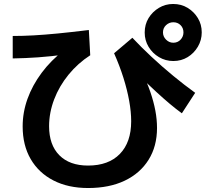

<svg xmlns="http://www.w3.org/2000/svg" viewBox="-20 -875 1040 966"><path d="M423 71Q323 71 249 33Q175 -5 134.5 -74.5Q94 -144 94 -239Q94 -310 118.5 -378Q143 -446 189.5 -508.5Q236 -571 303 -623L318 -602Q236 -591 171.5 -586.5Q107 -582 44 -581V-694Q95 -694 149 -697Q203 -700 270 -706.5Q337 -713 427 -724L434 -597Q372 -557 325 -499.5Q278 -442 252.5 -375Q227 -308 227 -240Q227 -146 278.5 -94Q330 -42 423 -42Q526 -42 583 -100.5Q640 -159 640 -265Q640 -312 630 -367.5Q620 -423 601 -483.5Q582 -544 554 -607L646 -685Q690 -638 742.5 -589Q795 -540 851.5 -493.5Q908 -447 962 -408L895 -305Q866 -326 835 -352Q804 -378 766.5 -412.5Q729 -447 682 -493L693 -515Q719 -463 736 -413.5Q753 -364 761.5 -319Q770 -274 770 -231Q770 -139 727.5 -71Q685 -3 607.5 34Q530 71 423 71ZM852 -568Q813 -568 780 -587.5Q747 -607 727.5 -639.5Q708 -672 708 -711Q708 -752 727.5 -784Q747 -816 779.5 -835.5Q812 -855 851 -855Q892 -855 924 -835.5Q956 -816 975.5 -784Q995 -752 995 -712Q995 -673 975.5 -640Q956 -607 924 -587.5Q892 -568 852 -568ZM852 -660Q874 -660 888.5 -675.5Q903 -691 903 -712Q903 -734 888.5 -748.5Q874 -763 852 -763Q831 -763 815.5 -748.5Q800 -734 800 -712Q800 -691 815.5 -675.5Q831 -660 852 -660Z"/></svg>

Font: M PLUS 2 Thin
Style: Bold
Weight: 700
Version: Version 1.001